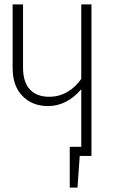

<svg xmlns="http://www.w3.org/2000/svg" viewBox="-20 -704 525 867"><path d="M393 -684V0H340L330 143H295V-41H347V-301Q281 -225 197 -225Q126 -225 81.5 -270.5Q37 -316 37 -397V-684H84V-399Q84 -333 115 -300Q146 -267 202 -267Q247 -267 284.5 -289Q322 -311 347 -348V-684Z"/></svg>

Font: Fira Sans Extra Condensed ExtraLight
Style: Regular
Weight: 275
Width: 1
Designer: Carrois Corporate & Edenspiekermann AG
Foundry: Carrois Corporate GbR & Edenspiekermann AG
Version: Version 4.203